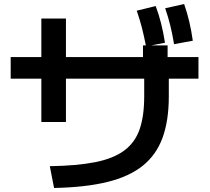

<svg xmlns="http://www.w3.org/2000/svg" viewBox="-20 -875 1040 952"><path d="M227 -51Q362 -53 452.5 -71Q543 -89 596.5 -129Q650 -169 672.5 -234.5Q695 -300 695 -397V-541H689V-650H811V-541H817V-397Q817 -277 786 -192Q755 -107 687.5 -53Q620 1 511.5 27.5Q403 54 248 57ZM185 -270V-783H307V-270ZM33 -485V-592H964V-485ZM704 -645Q695 -693 684 -736Q673 -779 658 -822L752 -845Q768 -802 779 -758Q790 -714 798 -663ZM843 -656Q835 -705 824.5 -748Q814 -791 799 -834L893 -855Q908 -812 918.5 -767.5Q929 -723 936 -673Z"/></svg>

Font: M PLUS 1 SemiBold
Style: Regular
Weight: 600
Designer: Coji Morishita
Foundry: UNDERFOREST DESIGN
Version: Version 1.001